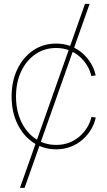

<svg xmlns="http://www.w3.org/2000/svg" viewBox="-20 -752 545 977"><path d="M81.5 204.1 412.6 -732.4H436L105 204.1ZM265.6 7.8Q199.7 7.8 148.4 -27.1Q97.2 -62 68.1 -122.8Q39.1 -183.6 39.1 -261.2Q39.1 -338.9 68.1 -399.7Q97.2 -460.4 148.4 -495.4Q199.7 -530.3 265.6 -530.3Q306.6 -530.3 340.6 -516.8Q374.5 -503.4 400.4 -480.5Q426.3 -457.5 443.4 -428.5Q460.4 -399.4 466.8 -368.2L444.8 -365.2Q438.5 -393.6 423.1 -418.9Q407.7 -444.3 384.8 -464.4Q361.8 -484.4 331.8 -496.1Q301.8 -507.8 265.6 -507.8Q206.5 -507.8 160.4 -476.3Q114.3 -444.8 87.9 -389.2Q61.5 -333.5 61.5 -261.2Q61.5 -189 87.9 -133.3Q114.3 -77.6 160.4 -46.1Q206.5 -14.6 265.6 -14.6Q301.8 -14.6 331.8 -26.1Q361.8 -37.6 385 -57.9Q408.2 -78.1 423.6 -103.5Q439 -128.9 445.3 -156.7L467.3 -154.3Q460.9 -123 443.8 -94Q426.8 -64.9 400.6 -42Q374.5 -19 340.6 -5.6Q306.6 7.8 265.6 7.8Z"/></svg>

Font: Inter 28pt Thin
Style: Regular
Weight: 250
Designer: Rasmus Andersson
Foundry: rsms
Version: Version 4.001;git-66647c0bb